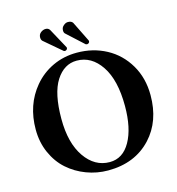

<svg xmlns="http://www.w3.org/2000/svg" viewBox="-121 -938 972 1052"><g transform="rotate(-15 365.0 -411.5)"><path d="M351.1 -616.2Q279.3 -616.2 233.6 -545.2Q188 -474.1 188 -329.1Q188 -191.9 243.4 -112.1Q298.8 -32.2 383.8 -32.2Q458.5 -32.2 500.7 -107.2Q543 -182.1 543 -308.1Q543 -455.1 489 -535.6Q435.1 -616.2 351.1 -616.2ZM693.8 -329.1Q693.8 -181.6 607.9 -88.9Q516.1 9.8 363.8 9.8Q299.8 9.8 241 -12.5Q182.1 -34.7 136.7 -75Q91.3 -115.2 64.2 -176Q37.1 -236.8 37.1 -309.1Q37.1 -448.7 118.2 -545.9Q162.6 -599.1 225.6 -628.7Q288.6 -658.2 362.8 -658.2Q454.6 -658.2 529.5 -617.9Q604.5 -577.6 649.2 -502Q693.8 -426.3 693.8 -329.1ZM231.9 -828.1Q247.1 -828.1 254.9 -815.9L316.9 -702.1Q317.9 -701.2 317.9 -696.8Q317.9 -691.4 313.2 -687.7Q308.6 -684.1 304.2 -684.1Q298.8 -684.1 296.9 -686L198.2 -770Q190.9 -777.3 190.9 -790Q190.9 -807.6 204.1 -817.9Q217.3 -828.1 231.9 -828.1ZM336.9 -824.2Q347.7 -833 359.9 -833Q379.4 -833 387.2 -820.8L443.8 -706.1Q444.8 -705.1 444.8 -702.1Q444.8 -695.3 439 -690.9Q433.1 -688 431.2 -688Q428.7 -688 422.9 -689.9L329.1 -775.9Q321.8 -781.7 321.8 -794.9Q321.8 -813.5 336.9 -824.2Z"/></g></svg>

Font: Linux Libertine G
Style: Bold
Weight: 700
Designer: Philipp H. Poll
Foundry: Philipp H. Poll
Version: Version 5.0.3